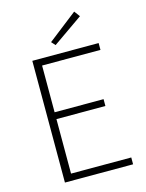

<svg xmlns="http://www.w3.org/2000/svg" viewBox="-126 -928 766 1004"><g transform="rotate(-15 257.0 -425.5)"><path d="M98 0H467V-37H141V-332H406V-369H141V-622H457V-659H98ZM237 -707 399 -820 376 -851 218 -728Z"/></g></svg>

Font: Source Sans Pro Light
Style: Regular
Weight: 300
Designer: Paul D. Hunt
Foundry: Adobe Systems Incorporated
Version: Version 3.006;hotconv 1.0.111;makeotfexe 2.5.65597